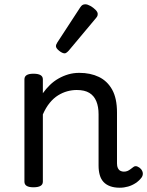

<svg xmlns="http://www.w3.org/2000/svg" viewBox="-20 -859 687 896"><path d="M539 17Q513 17 494 10Q475 3 463 -10Q451 -23 445.5 -42.5Q440 -62 440 -86V-326Q440 -361 429.5 -386.5Q419 -412 397 -425.5Q375 -439 338 -439Q316 -439 294 -433Q272 -427 251 -414Q230 -401 212 -379Q194 -357 180 -325V-11Q180 2 169 8.5Q158 15 136 15Q115 15 104.5 8.5Q94 2 94 -11V-489Q94 -502 104.5 -508.5Q115 -515 136 -515Q158 -515 169 -508.5Q180 -502 180 -489V-424Q195 -445 213 -462.5Q231 -480 253 -492.5Q275 -505 299 -512Q323 -519 350 -519Q402 -519 441.5 -500Q481 -481 503.5 -440.5Q526 -400 526 -334V-96Q526 -83 530 -74.5Q534 -66 541.5 -62Q549 -58 558 -58Q567 -58 574.5 -61Q582 -64 589 -69.5Q596 -75 603 -80Q611 -86 621 -82Q631 -78 638 -70Q646 -60 646.5 -50Q647 -40 641 -31Q630 -16 613.5 -5Q597 6 578 11.5Q559 17 539 17ZM282 -610Q271 -610 256 -622Q241 -634 241 -644Q241 -647 242 -650Q243 -653 247 -660L354 -824Q359 -832 364.5 -835.5Q370 -839 378 -839Q388 -839 401.5 -831.5Q415 -824 425.5 -813.5Q436 -803 436 -794Q436 -787 433.5 -782.5Q431 -778 424 -770L301 -623Q289 -610 282 -610Z"/></svg>

Font: Playwrite HU
Style: Regular
Weight: 400
Designer: Veronika Burian, José Scaglione
Foundry: TypeTogether
Version: Version 1.002